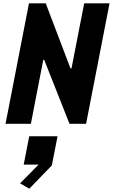

<svg xmlns="http://www.w3.org/2000/svg" viewBox="-20 -750 684 1163"><path d="M13.5 0H167L242 -387H248L401 0H501.5L643.5 -730H490L413 -335.5H407L257 -730H155.5ZM101.5 360.5 157.5 393 294 252 328.5 75.5H157L123.5 247H214Z"/></svg>

Font: Monaspace Krypton ExtraBold
Style: Italic
Weight: 800
Italic angle: -11°
Designer: Riley Cran & the Lettermatic Team
Foundry: Lettermatic
Version: Version 1.101 (Monaspace Krypton)